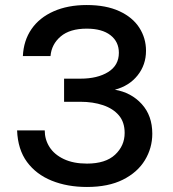

<svg xmlns="http://www.w3.org/2000/svg" viewBox="-20 -732 690 764"><path d="M326 12Q248 12 186 -13Q124 -38 87.5 -87.5Q51 -137 48 -213H158Q158 -177 177 -147Q196 -117 234 -99Q272 -81 326 -81Q400 -81 438 -116.5Q476 -152 476 -203Q476 -246 453 -273Q430 -300 390 -313.5Q350 -327 300 -327H235V-419H300Q368 -419 410.5 -445.5Q453 -472 453 -522Q453 -566 419.5 -592Q386 -618 325 -618Q258 -618 221.5 -587Q185 -556 181 -509H71Q74 -571 105.5 -616.5Q137 -662 193.5 -687Q250 -712 325 -712Q402 -712 455 -687.5Q508 -663 534.5 -621.5Q561 -580 561 -530Q561 -474 527.5 -432Q494 -390 437 -375Q502 -364 544 -318Q586 -272 586 -200Q586 -143 556.5 -94.5Q527 -46 469 -17Q411 12 326 12Z"/></svg>

Font: Host Grotesk Light Medium
Style: Regular
Weight: 500
Version: Version 1.003